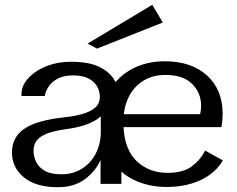

<svg xmlns="http://www.w3.org/2000/svg" viewBox="-20 -768 992 802"><path d="M222 14Q130 14 80 -27Q30 -68 30 -131Q30 -170 50 -199.5Q70 -229 117.5 -249Q165 -269 248 -278Q289 -282 323 -291.5Q357 -301 377 -318Q397 -335 397 -363Q397 -402 368.5 -427.5Q340 -453 285 -453Q248 -453 224 -441Q200 -429 187 -411.5Q174 -394 169 -377Q168 -372 167 -367H70Q69 -378 71 -390Q77 -422 106 -449.5Q135 -477 179 -493.5Q223 -510 276 -510Q348 -510 390.5 -490.5Q433 -471 454 -440Q475 -409 481 -373.5Q487 -338 487 -306V0H400V-100Q379 -52 334 -19Q289 14 222 14ZM236 -40Q285 -40 322.5 -63.5Q360 -87 380.5 -127.5Q401 -168 401 -217V-282Q356 -241 252 -228Q186 -219 153 -198.5Q120 -178 120 -137Q120 -115 130.5 -92.5Q141 -70 166 -55Q191 -40 236 -40ZM911 -98Q879 -44 817.5 -15.5Q756 13 676 13Q601 13 539.5 -16.5Q478 -46 441.5 -105.5Q405 -165 405 -256Q405 -336 440 -393.5Q475 -451 534.5 -481.5Q594 -512 668 -512Q780 -512 845 -452.5Q910 -393 910 -292Q910 -265 905 -237H496Q501 -141 552.5 -93.5Q604 -46 680 -46Q745 -46 781 -73Q817 -100 837 -139ZM670 -455Q601 -455 554 -412Q507 -369 497 -291H816Q818 -300 819 -308.5Q820 -317 820 -327Q820 -380 782.5 -417.5Q745 -455 670 -455ZM385 -565 346 -586 616 -748 660 -674Z"/></svg>

Font: Panamera Medium
Style: Regular
Weight: 500
Designer: Bastien Sozeau
Foundry: NBR — Bastien Sozeau
Version: Version 3.002; ttfautohint (v1.8.4.7-5d5b);gftools[0.9.33]